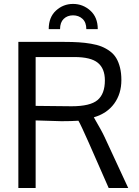

<svg xmlns="http://www.w3.org/2000/svg" viewBox="-20 -940 694 960"><path d="M345.2 -920.4Q394.5 -920.4 431.6 -887Q468.8 -853.5 468.8 -794.4H411.6Q411.6 -828.1 392.6 -845.7Q373.5 -863.3 345.2 -863.3Q316.9 -863.3 298.6 -845.7Q280.3 -828.1 280.3 -794.4H223.6Q223.6 -854 260 -887.2Q296.4 -920.4 345.2 -920.4ZM158.2 -654.8V-410.6Q178.2 -410.6 241 -409.7Q303.7 -408.7 337.9 -408.7Q431.2 -408.7 467.8 -439.7Q504.4 -470.7 504.4 -538.1Q504.4 -597.2 469.2 -626Q434.1 -654.8 351.6 -654.8ZM621.1 0H523.4L423.8 -226.6Q383.3 -317.9 372.1 -336.4Q336.4 -334 287.6 -334L158.2 -337.9V0H71.8V-730.5H302.7Q342.8 -730.5 373.5 -728.5Q404.3 -726.6 434.8 -721.4Q465.3 -716.3 487.8 -707.3Q510.3 -698.2 529.8 -683.8Q549.3 -669.4 561.3 -649.4Q573.2 -629.4 580.1 -601.8Q586.9 -574.2 586.9 -539.6Q586.9 -471.2 551 -421.9Q515.1 -372.6 449.2 -353.5Q449.2 -352.5 459 -335.9Q468.8 -319.3 482.2 -295.2Q495.6 -271 502.9 -254.9Z"/></svg>

Font: Oxygen
Style: Regular
Weight: 400
Designer: Vernon Adams
Foundry: Vernon Adams
Version: Version Release 0.2.3 webfont; ttfautohint (v0.93.3-1d66) -l